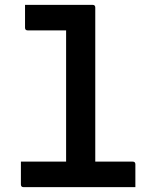

<svg xmlns="http://www.w3.org/2000/svg" viewBox="-20 -770 640 790"><path d="M66 -105H252V-645H94Q83 -645 83 -656V-750H361Q372 -750 372 -739V-105H526Q537 -105 537 -94V0H77Q66 0 66 -11Z"/></svg>

Font: Recursive Mn Lnr St SmB
Style: Regular
Weight: 600
Monospace: yes
Version: Version 1.079;hotconv 1.0.112;makeotfexe 2.5.65598; ttfautoh